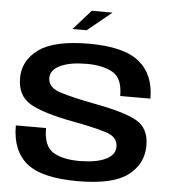

<svg xmlns="http://www.w3.org/2000/svg" viewBox="-57 -898 861 953"><g transform="rotate(5 373.5 -421.0)"><path d="M274 -746.5H344.5L465 -845H361.5ZM365.5 3.5Q539.5 3.5 614.8 -53.2Q690 -110 690 -202Q690 -289 627 -324.2Q564 -359.5 408.5 -388Q306.5 -407.5 243.5 -427Q180.5 -446.5 180.5 -495Q180.5 -535 229 -557.8Q277.5 -580.5 360.5 -580.5Q440 -580.5 489.5 -552.5Q539 -524.5 539 -436H689.5Q689.5 -556 613.2 -618.5Q537 -681 362.5 -681Q190.5 -681 113.2 -625.5Q36 -570 36 -481.5Q36 -394 100.2 -356Q164.5 -318 313.5 -290Q418 -270.5 480.2 -252Q542.5 -233.5 542.5 -184Q542.5 -141.5 494.2 -119.2Q446 -97 364 -97Q282 -97 234 -126Q186 -155 186 -245.5H35.5Q35.5 -119 110.8 -57.8Q186 3.5 365.5 3.5Z"/></g></svg>

Font: Anybody SemiExpanded SemiBold
Style: Regular
Weight: 600
Width: 6
Designer: Tyler Finck
Foundry: Etcetera Type Company
Version: Version 1.113;gftools[0.9.25]